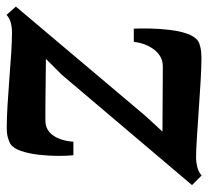

<svg xmlns="http://www.w3.org/2000/svg" viewBox="-54 -562 618 569"><g transform="rotate(-90 254.5 -278.0)"><path d="M364 -450.5Q350 -450.5 330.5 -450.8Q311 -451 289 -451.2Q267 -451.5 246 -451.8Q225 -452 207.2 -452Q189.5 -452 179.5 -452Q160 -451.5 147 -440Q134 -428.5 127 -409.8Q120 -391 118.5 -369H78.5Q76.5 -386 76.5 -413.5Q76.5 -441 79.8 -470.5Q83 -500 91 -523.8Q99 -547.5 112.5 -556Q118.5 -559.5 130.2 -563Q142 -566.5 160 -566.5Q187.5 -566.5 225.8 -564.2Q264 -562 305 -558.8Q346 -555.5 382.2 -553.2Q418.5 -551 441.5 -551Q458 -551 471 -554.5Q484 -558 494.5 -567L519 -539.5L195 -155.5L148.5 -105Q168.5 -105 193 -104.8Q217.5 -104.5 243.5 -104.5Q269.5 -104.5 294.5 -104.2Q319.5 -104 341.5 -104Q371 -104 390.5 -128.5Q410 -153 414.5 -190H453.5Q454.5 -171.5 454 -143.5Q453.5 -115.5 450.2 -86Q447 -56.5 439 -33Q431 -9.5 417 0.5Q411 4.5 398 7.5Q385 10.5 366.5 10.5Q338.5 10.5 297.5 8Q256.5 5.5 212.5 2.5Q168.5 -0.5 130.5 -3Q92.5 -5.5 69.5 -5.5Q58.5 -5.5 43.5 -1.8Q28.5 2 18.5 11L-10 -17.5L317.5 -404Z"/></g></svg>

Font: Merriweather
Style: Bold Italic
Weight: 700
Italic angle: -7.8°
Version: Version 2.101